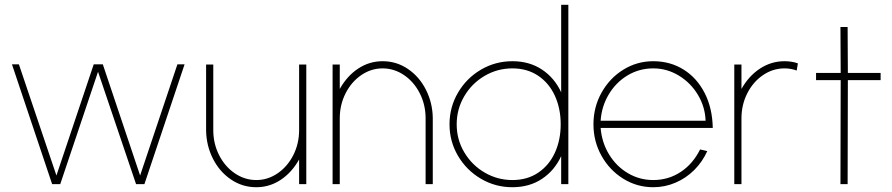

<svg xmlns="http://www.w3.org/2000/svg" viewBox="-20 -770 3732 803"><path d="M198 0 30 -501H59L216 -36L372 -501H410L566 -36L722 -501H752L584 0H549L390 -470L232 0Z M842 -500H872V-226Q872 -169.5 896.2 -121.5Q920.5 -73.5 962 -45.2Q1003.5 -17 1052 -17Q1100 -17 1141.2 -45.2Q1182.5 -73.5 1206.8 -121.5Q1231 -169.5 1231 -226V-500H1261V0H1231V-103Q1200 -48 1153.5 -17.5Q1107 13 1052 13Q993.5 13 945.8 -19.5Q898 -52 870.5 -106.5Q843 -161 842 -224Z M1790 0H1760V-275Q1760 -331.5 1735.8 -379.5Q1711.5 -427.5 1670 -455.8Q1628.5 -484 1580 -484Q1532 -484 1490.8 -455.8Q1449.5 -427.5 1425.2 -379.5Q1401 -331.5 1401 -275V0H1371V-500H1401V-398Q1432 -453 1478.5 -483.5Q1525 -514 1580 -514Q1638.5 -514 1686.2 -481.5Q1734 -449 1761.5 -394.5Q1789 -340 1790 -277Z M2357 -750V0H2327V-117Q2299 -56.5 2246.5 -21.8Q2194 13 2123 13Q2051.5 13 1991.2 -22.5Q1931 -58 1895.5 -118.2Q1860 -178.5 1860 -250Q1860 -322 1895.5 -382.5Q1931 -443 1991.2 -478.5Q2051.5 -514 2123 -514Q2194 -514 2246.5 -479.2Q2299 -444.5 2327 -384V-750ZM2123 -17Q2185.5 -17 2231.2 -48Q2277 -79 2301 -132Q2325 -185 2325 -250Q2325 -316 2300.8 -369.2Q2276.5 -422.5 2230.8 -453.2Q2185 -484 2123 -484Q2060 -484 2006.5 -452.5Q1953 -421 1921.5 -367.2Q1890 -313.5 1890 -250Q1890 -186 1922 -132.5Q1954 -79 2007.5 -48Q2061 -17 2123 -17Z M2712 13Q2644 13 2586.8 -22.5Q2529.5 -58 2495.8 -118.2Q2462 -178.5 2462 -250Q2462 -322 2495.8 -382.5Q2529.5 -443 2586.8 -478.5Q2644 -514 2712 -514Q2783 -514 2839 -479Q2895 -444 2927.2 -380.8Q2959.5 -317.5 2961 -235H2492Q2497 -173.5 2527.5 -123.8Q2558 -74 2606.5 -45.5Q2655 -17 2712 -17Q2775.5 -17 2826.8 -50.8Q2878 -84.5 2908 -145L2938 -138Q2918 -93.5 2883.8 -59.2Q2849.5 -25 2805.2 -6Q2761 13 2712 13ZM2931 -265Q2929 -323 2899 -373.2Q2869 -423.5 2819.2 -453.8Q2769.5 -484 2712 -484Q2653.5 -484 2604.8 -454.8Q2556 -425.5 2526 -375.2Q2496 -325 2492 -265Z M3312 -475Q3288 -484 3261 -484Q3212.5 -484 3171 -455.8Q3129.5 -427.5 3105.2 -379.5Q3081 -331.5 3081 -275V0H3051V-500H3081V-398Q3112 -453 3159 -483.5Q3206 -514 3261 -514Q3276 -514 3290.2 -511.8Q3304.5 -509.5 3317 -505Z M3526 -435 3525 0H3495L3496 -435H3393V-465H3496L3495 -657H3525L3526 -465H3663V-435Z"/></svg>

Font: Urbanist
Style: Regular
Weight: 400
Designer: Corey Hu
Foundry: Corey Hu
Version: Version 1.2; befe77262ef67d88f1d94aa3d2e49ef1327b4483